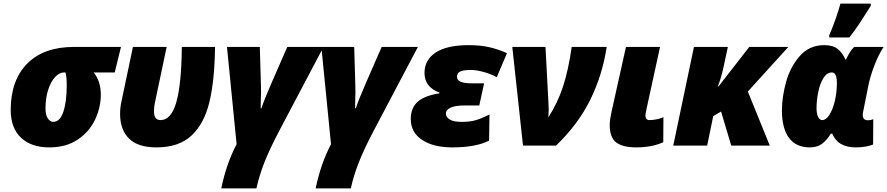

<svg xmlns="http://www.w3.org/2000/svg" viewBox="-20 -816 4972 1076"><path d="M40 -200Q40 -366 132.5 -459.5Q225 -553 394 -553H658L623 -410H505Q545 -360 545 -286Q545 -214 513 -146Q481 -78 416 -34Q351 10 256 10Q155 10 97.5 -44.5Q40 -99 40 -200ZM354 -338Q354 -388 347 -410H339Q313 -410 289 -384.5Q265 -359 250 -313Q235 -267 235 -208Q235 -170 248.5 -151.5Q262 -133 278 -133Q316 -133 335 -189.5Q354 -246 354 -338Z M653 -178Q653 -214 661 -249L725 -553H914L848 -240Q843 -218 843 -192Q843 -143 879 -143Q940 -143 968.5 -244.5Q997 -346 999 -553H1185Q1183 -368 1154 -246Q1125 -124 1054 -57Q983 10 857 10Q753 10 703 -39.5Q653 -89 653 -178Z M1306 -8 1252 -553H1436L1442 -348L1443 -296Q1443 -279 1442 -270L1441 -209H1445Q1459 -253 1503 -354L1590 -553H1793L1544 -81Q1489 24 1460.5 97.5Q1432 171 1417 240H1220Q1248 103 1306 -8Z M1835 -8 1781 -553H1965L1971 -348L1972 -296Q1972 -279 1971 -270L1970 -209H1974Q1988 -253 2032 -354L2119 -553H2322L2073 -81Q2018 24 1989.5 97.5Q1961 171 1946 240H1749Q1777 103 1835 -8Z M2282 -149Q2282 -211 2320.5 -245.5Q2359 -280 2443 -293V-297Q2359 -328 2359 -407Q2359 -480 2421.5 -521.5Q2484 -563 2607 -563Q2671 -563 2722 -551.5Q2773 -540 2821 -518L2764 -383Q2733 -401 2691 -412.5Q2649 -424 2620 -424Q2579 -424 2560 -415.5Q2541 -407 2541 -386Q2541 -368 2560 -358.5Q2579 -349 2626 -349H2693L2666 -225H2584Q2533 -225 2506 -213Q2479 -201 2479 -179Q2479 -160 2500 -146.5Q2521 -133 2568 -133Q2616 -133 2649.5 -143.5Q2683 -154 2723 -174L2721 -28Q2647 10 2515 10Q2409 10 2345.5 -32Q2282 -74 2282 -149Z M2851 -553H3037L3053 -251Q3055 -219 3055 -204Q3055 -190 3053 -158Q3106 -241 3135.5 -331.5Q3165 -422 3184 -553H3380Q3356 -395 3288 -257Q3220 -119 3096 0H2911Z M3397 -116Q3397 -143 3407 -189L3488 -553H3679L3604 -209Q3597 -174 3597 -168Q3597 -157 3602.5 -150Q3608 -143 3618 -143Q3659 -143 3698 -159L3697 -19Q3633 10 3546 10Q3470 10 3433.5 -17.5Q3397 -45 3397 -116Z M3869 -553H4059L4034 -436Q4020 -375 4003 -332H4007L4179 -553H4398L4171 -303L4294 0H4078L4021 -191L3977 -165L3943 0H3753Z M4362 -197Q4362 -272 4385.5 -357Q4409 -442 4462.5 -502.5Q4516 -563 4599 -563Q4649 -563 4675.5 -541Q4702 -519 4718 -482H4721Q4729 -500 4741 -520Q4753 -540 4767 -553H4932Q4904 -511 4880.5 -450Q4857 -389 4846 -334L4823 -219Q4822 -212 4818.5 -196.5Q4815 -181 4815 -172Q4815 -142 4844 -142Q4859 -142 4874 -148L4873 -6Q4856 1 4830.5 5.5Q4805 10 4776 10Q4727 10 4694 -8.5Q4661 -27 4644 -67H4636Q4616 -33 4588.5 -11.5Q4561 10 4519 10Q4441 10 4401.5 -43.5Q4362 -97 4362 -197ZM4657 -244Q4670 -296 4670 -350Q4670 -410 4642 -410Q4614 -410 4594.5 -378.5Q4575 -347 4565.5 -300Q4556 -253 4556 -210Q4556 -178 4565 -160.5Q4574 -143 4588 -143Q4609 -143 4627.5 -171.5Q4646 -200 4657 -244ZM4627 -618Q4643 -654 4661.5 -706Q4680 -758 4690 -796H4860V-784L4844 -758Q4821 -721 4795 -682Q4769 -643 4740 -606H4627Z"/></svg>

Font: Noto Sans Display Black
Style: Italic
Weight: 900
Italic angle: -12°
Designer: Monotype Design team
Foundry: Monotype Imaging Inc.
Version: Version 1.000